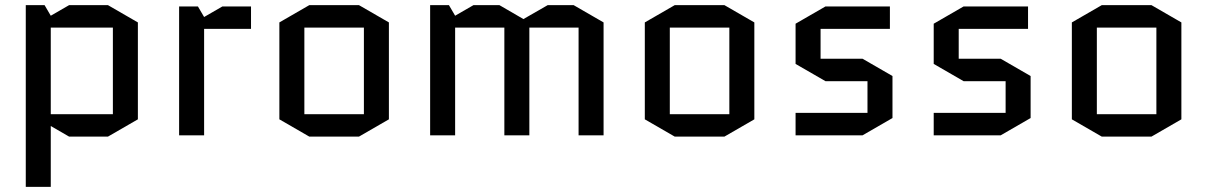

<svg xmlns="http://www.w3.org/2000/svg" viewBox="-20 -525 4684 745"><path d="M399 5H248L177 -36V200H80V-505H153L177 -464L248 -505H399L515 -438V-62ZM177 -418V-82H418V-418Z M954 -413H772V0H675V-500H748L772 -459L843 -500H954Z M1489 -62 1373 5H1180L1064 -62V-438L1180 -505H1373L1489 -438ZM1161 -418V-82H1392V-418Z M2322 -438V0H2225V-418H2034V0H1937V-418H1746V0H1649V-505H1722L1746 -464L1817 -505H1918L2011 -451L2105 -505H2206Z M2907 -62 2791 5H2598L2482 -62V-438L2598 -505H2791L2907 -438ZM2579 -418V-82H2810V-418Z M3443 -230V-67L3327 0H3067V-87H3346V-210H3183L3067 -277V-433L3183 -500H3433V-413H3164V-297H3327Z M3979 -230V-67L3863 0H3603V-87H3882V-210H3719L3603 -277V-433L3719 -500H3969V-413H3700V-297H3863Z M4564 -62 4448 5H4255L4139 -62V-438L4255 -505H4448L4564 -438ZM4236 -418V-82H4467V-418Z"/></svg>

Font: Quantico
Style: Regular
Weight: 400
Designer: Matt Desmond
Foundry: MADtype
Version: Version 2.002